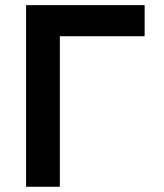

<svg xmlns="http://www.w3.org/2000/svg" viewBox="-20 -713 626 733"><path d="M79.6 0H208.5V-574.7H532.2V-693.4H79.6Z"/></svg>

Font: Cascadia Code
Style: Bold
Weight: 700
Monospace: yes
Designer: Aaron Bell
Foundry: Saja Typeworks
Version: Version 2404.023